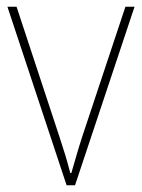

<svg xmlns="http://www.w3.org/2000/svg" viewBox="-20 -548 420 568"><path d="M177 0 2 -528H29L156 -143Q166 -113 173.5 -88Q181 -63 188 -36H191Q199 -63 206 -87.5Q213 -112 223 -143L351 -528H378L202 0Z"/></svg>

Font: Noto Sans Telugu SemiCondensed Thin
Style: Regular
Weight: 100
Width: 4
Designer: Jelle Bosma - Monotype Design Team
Foundry: Monotype Imaging Inc.
Version: Version 2.005; ttfautohint (v1.8.4.7-5d5b)